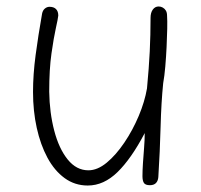

<svg xmlns="http://www.w3.org/2000/svg" viewBox="-20 -562 621 593"><path d="M251 11Q211 11 179.5 -12Q148 -35 126.5 -75Q105 -115 93.5 -167Q82 -219 82 -278Q82 -332 90 -392Q98 -452 110 -520Q112 -530 118.5 -535.5Q125 -541 133 -541Q146 -541 153 -534Q160 -527 160 -514Q159 -504 152.5 -475Q146 -446 139 -397Q132 -348 132 -279Q133 -214 147.5 -158.5Q162 -103 189 -69.5Q216 -36 253 -36Q281 -36 309.5 -59.5Q338 -83 364 -121.5Q390 -160 408.5 -204Q427 -248 434 -289Q440 -352 442.5 -403Q445 -454 445 -507Q445 -523 452 -532.5Q459 -542 470 -542Q477 -542 483 -538.5Q489 -535 492.5 -529Q496 -523 496 -513Q497 -499 496.5 -473Q496 -447 494.5 -416.5Q493 -386 490.5 -356.5Q488 -327 484 -305Q478 -246 476 -170Q474 -94 469 -15Q468 -3 461.5 3.5Q455 10 443 10Q429 10 424.5 3Q420 -4 420 -18Q420 -35 421.5 -58Q423 -81 425 -105.5Q427 -130 427 -151Q406 -111 385 -81Q364 -51 343 -30.5Q322 -10 299 0.5Q276 11 251 11Z"/></svg>

Font: Playpen Sans ExtraLight
Style: Regular
Weight: 250
Designer: Laura Meseguer, Veronika Burian, José Scaglione
Foundry: TypeTogether
Version: Version 1.001